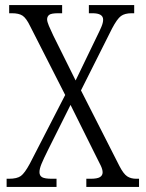

<svg xmlns="http://www.w3.org/2000/svg" viewBox="-20 -734 573 754"><path d="M6 0V-32H15Q47 -32 62 -43Q77 -54 97 -91L236 -361L98 -632Q83 -663 68.5 -672.5Q54 -682 27 -682H16V-714H224V-682H209Q181 -682 173 -675.5Q165 -669 165 -658Q165 -649 172 -632.5Q179 -616 189 -595L277 -418L362 -594Q372 -614 378.5 -629.5Q385 -645 385 -657Q385 -682 343 -682H329V-714H507V-682H497Q470 -682 455 -671Q440 -660 420 -622L298 -379L449 -82Q465 -51 479.5 -41.5Q494 -32 515 -32H526V0H319V-32H336Q362 -32 372.5 -38.5Q383 -45 383 -57Q383 -68 376 -83Q369 -98 351 -133L257 -322L168 -144Q151 -110 143 -90.5Q135 -71 135 -58Q135 -44 145.5 -38Q156 -32 184 -32H202V0Z"/></svg>

Font: Noto Serif Condensed Light
Style: Regular
Weight: 300
Width: 3
Designer: Monotype Design Team
Foundry: Monotype Imaging Inc.
Version: Version 2.013